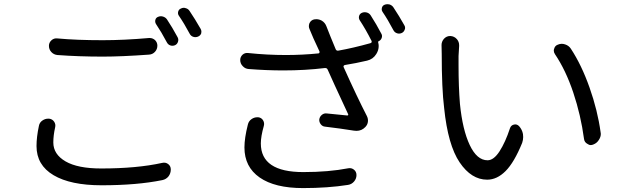

<svg xmlns="http://www.w3.org/2000/svg" viewBox="-20 -873 3040 937"><path d="M741.2 -755.9Q735.4 -765.6 738.3 -776.4Q741.2 -787.1 752 -791Q763.7 -795.9 775.9 -792Q788.1 -788.1 794.9 -778.3Q820.3 -740.2 846.7 -691.4Q852.5 -680.7 848.6 -668.9Q844.7 -657.2 834 -652.3Q822.3 -647.5 811 -651.4Q799.8 -655.3 793.9 -667Q767.6 -716.8 741.2 -755.9ZM852.5 -796.9Q846.7 -805.7 849.6 -816.4Q852.5 -827.1 862.3 -831.1Q869.1 -835 877 -835Q880.9 -835 886.7 -833Q898.4 -830.1 905.3 -819.3Q931.6 -780.3 959 -732.4Q962.9 -725.6 962.9 -718.8Q962.9 -714.8 961.9 -710Q958 -699.2 946.3 -694.3Q934.6 -689.5 922.9 -693.4Q911.1 -697.3 905.3 -709Q879.9 -756.8 852.5 -796.9ZM259.8 -604.5Q242.2 -606.4 230.5 -619.1Q218.8 -631.8 218.8 -649.4Q218.8 -665 231 -676.3Q243.2 -687.5 259.8 -685.5Q353.5 -676.8 481.4 -676.8Q585 -676.8 707 -687.5Q709 -687.5 710.9 -687.5Q724.6 -687.5 736.3 -677.7Q748 -666 748 -650.4Q748 -632.8 736.3 -620.1Q724.6 -607.4 707 -606.4Q573.2 -596.7 481.4 -596.7Q364.3 -596.7 259.8 -604.5ZM169.9 -258.8Q172.9 -275.4 187.5 -285.2Q200.2 -293.9 214.8 -293.9Q216.8 -293.9 219.7 -293.9Q235.4 -292 244.1 -279.3Q252.9 -266.6 249 -251Q240.2 -211.9 240.2 -177.7Q240.2 -120.1 299.8 -85.4Q359.4 -50.8 473.6 -50.8Q648.4 -50.8 771.5 -78.1Q788.1 -82 800.8 -72.3Q813.5 -62.5 813.5 -45.9Q813.5 -27.3 802.7 -12.7Q791 2 772.5 5.9Q648.4 31.2 475.6 31.2Q324.2 31.2 241.2 -18.1Q158.2 -67.4 158.2 -160.2Q158.2 -204.1 169.9 -258.8Z M1189.5 -264.6Q1193.4 -282.2 1208 -292Q1220.7 -300.8 1236.3 -300.8Q1238.3 -300.8 1240.2 -300.8Q1255.9 -298.8 1263.7 -286.1Q1271.5 -273.4 1267.6 -258.8Q1252.9 -207 1252.9 -172.9Q1252.9 -33.2 1460 -33.2Q1584 -33.2 1679.7 -51.8Q1695.3 -54.7 1707.5 -44.9Q1719.7 -35.2 1719.7 -18.6Q1719.7 -1 1708 12.7Q1696.3 26.4 1678.7 29.3Q1580.1 44.9 1459 44.9Q1321.3 44.9 1247.1 -6.8Q1172.9 -58.6 1172.9 -153.3Q1172.9 -199.2 1189.5 -264.6ZM1735.4 -774.4Q1729.5 -784.2 1732.4 -794.9Q1735.4 -805.7 1746.1 -810.5Q1757.8 -815.4 1770 -812Q1782.2 -808.6 1789.1 -797.9Q1817.4 -753.9 1840.8 -709Q1846.7 -699.2 1842.8 -688Q1838.9 -676.8 1828.1 -671.9Q1825.2 -670.9 1825.2 -668L1826.2 -663.1Q1828.1 -656.2 1828.1 -648.4Q1828.1 -627.9 1816.4 -609.4Q1800.8 -584 1771.5 -577.1Q1717.8 -564.5 1663.1 -555.7Q1659.2 -554.7 1657.2 -551.8Q1655.3 -548.8 1657.2 -544.9Q1722.7 -399.4 1770.5 -306.6Q1777.3 -293 1775.4 -278.3Q1773.4 -263.7 1762.7 -252.9Q1745.1 -234.4 1719.7 -234.4Q1713.9 -234.4 1707 -235.4Q1640.6 -246.1 1566.4 -254.9Q1553.7 -255.9 1545.4 -266.6Q1537.1 -277.3 1538.1 -290Q1540 -303.7 1550.8 -312.5Q1561.5 -321.3 1575.2 -319.3Q1652.3 -311.5 1672.9 -309.6Q1676.8 -308.6 1678.7 -311Q1680.7 -313.5 1678.7 -316.4Q1597.7 -490.2 1579.1 -533.2Q1575.2 -542 1565.4 -541Q1469.7 -529.3 1362.3 -529.3Q1281.2 -529.3 1194.3 -536.1Q1176.8 -537.1 1165 -549.8Q1152.3 -562.5 1152.3 -580.1Q1152.3 -594.7 1163.1 -605.5Q1174.8 -616.2 1190.4 -614.3Q1284.2 -604.5 1375 -604.5Q1455.1 -604.5 1533.2 -612.3Q1537.1 -612.3 1538.6 -615.2Q1540 -618.2 1539.1 -622.1L1509.8 -685.5Q1498 -713.9 1491.2 -729.5Q1487.3 -737.3 1487.3 -745.1Q1487.3 -752 1490.2 -759.8Q1497.1 -774.4 1512.7 -778.3Q1518.6 -779.3 1523.4 -779.3Q1537.1 -779.3 1549.8 -772.5Q1566.4 -762.7 1573.2 -744.1Q1588.9 -703.1 1618.2 -632.8Q1622.1 -624 1631.8 -626Q1703.1 -638.7 1787.1 -662.1Q1796.9 -665 1793 -673.8Q1765.6 -728.5 1735.4 -774.4ZM1846.7 -815.4Q1842.8 -821.3 1842.8 -828.1Q1842.8 -832 1843.8 -835Q1846.7 -845.7 1856.4 -849.6Q1863.3 -852.5 1870.1 -852.5Q1875 -852.5 1879.9 -851.6Q1892.6 -847.7 1899.4 -837.9Q1928.7 -793.9 1953.1 -750Q1957 -744.1 1957 -737.3Q1957 -732.4 1955.1 -728.5Q1951.2 -716.8 1940.4 -711.9Q1933.6 -709 1927.7 -709Q1921.9 -709 1917 -710.9Q1905.3 -714.8 1899.4 -726.6Q1872.1 -778.3 1846.7 -815.4Z M2134.8 -653.3Q2134.8 -669.9 2146.5 -683.6Q2159.2 -697.3 2176.8 -697.3Q2177.7 -697.3 2177.7 -697.3Q2197.3 -696.3 2210 -681.6Q2220.7 -668.9 2220.7 -652.3Q2220.7 -650.4 2220.7 -648.4Q2218.8 -623 2217.8 -599.6Q2217.8 -576.2 2217.8 -552.7Q2217.8 -451.2 2224.6 -366.2Q2237.3 -239.3 2272.5 -165Q2307.6 -90.8 2359.4 -90.8Q2389.6 -90.8 2418 -134.8Q2446.3 -178.7 2468.8 -247.1Q2473.6 -261.7 2488.3 -265.1Q2502.9 -268.6 2513.7 -256.8Q2528.3 -240.2 2532.2 -218.8Q2533.2 -210.9 2533.2 -204.1Q2533.2 -190.4 2528.3 -175.8Q2489.3 -80.1 2447.3 -38.1Q2405.3 3.9 2357.4 3.9Q2280.3 3.9 2223.1 -80.6Q2166 -165 2147.5 -345.7Q2135.7 -440.4 2135.7 -610.4ZM2688.5 -608.4Q2682.6 -617.2 2682.6 -626Q2682.6 -630.9 2684.6 -635.7Q2688.5 -650.4 2703.1 -655.3Q2711.9 -659.2 2721.7 -659.2Q2729.5 -659.2 2738.3 -656.2Q2755.9 -650.4 2765.6 -635.7Q2818.4 -555.7 2857.4 -444.8Q2896.5 -334 2911.1 -227.5Q2912.1 -223.6 2912.1 -219.7Q2912.1 -205.1 2903.3 -191.4Q2893.6 -174.8 2876 -168Q2869.1 -165 2863.3 -165Q2854.5 -165 2846.7 -170.9Q2832 -178.7 2830.1 -195.3Q2814.5 -311.5 2777.8 -420.9Q2741.2 -530.3 2688.5 -608.4Z"/></svg>

Font: Gen Jyuu GothicX Regular
Style: Regular
Weight: 400
Designer: [Source Han Sans]
Ryoko NISHIZUKA  (kana & ideographs); Paul D. Hunt (Latin, Greek & Cyrillic); Wenlong ZHANG  (bopomofo
Version: Version 1.002.20150607